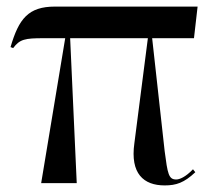

<svg xmlns="http://www.w3.org/2000/svg" viewBox="-20 -556 650 583"><path d="M105 0H213L193 -440H429L388 -121C375 -29 416 7 480 7C515 7 539 -1 573 -33L566 -42C543 -18 525 -11 515 -11C492 -11 489 -28 480 -97L442 -440H569L580 -536H147C66 -536 37 -499 12 -413L20 -410C40 -437 56 -440 112 -440H178Z"/></svg>

Font: Noto Serif Display Condensed Medium
Style: Regular
Weight: 500
Width: 3
Designer: Monotype Design Team
Foundry: Monotype Imaging Inc.
Version: Version 2.009